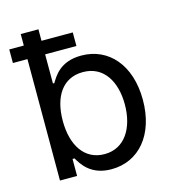

<svg xmlns="http://www.w3.org/2000/svg" viewBox="-110 -819 831 921"><g transform="rotate(-15 306.0 -358.5)"><path d="M330.6 11.7C466.8 11.7 561.5 -97.7 561.5 -271.5C561.5 -444.3 466.3 -552.7 330.1 -552.7C223.6 -552.7 189.9 -487.3 171.9 -458.5H165V-603H320.3V-670.4H165V-727.5H77.1V-670.4H4.9V-603H77.1V0H162.1V-84.5H171.9C189.9 -54.2 226.6 11.7 330.6 11.7ZM317.4 -66.9C218.3 -66.9 164.1 -150.9 164.1 -272.5C164.1 -393.1 216.8 -474.1 317.4 -474.1C420.9 -474.1 472.2 -385.7 472.2 -272.5C472.2 -157.7 419.4 -66.9 317.4 -66.9Z"/></g></svg>

Font: Raveo
Style: Regular
Weight: 400
Designer: Jakub Foglar, Rasmus Andersson (Inter)
Foundry: Jakubfoglar.com
Version: Version 1.100;Glyphs 3.2.3 (3260)